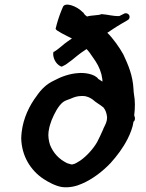

<svg xmlns="http://www.w3.org/2000/svg" viewBox="-20 -773 617 814"><path d="M546 -395C543 -454 523 -499 503 -542C487 -571 459 -611 435 -634C452 -645 470 -658 496 -673L520 -687C530 -692 531 -702 528 -708C525 -714 517 -719 508 -716L486 -705C458 -704 440 -711 412 -713H411H410C397 -707 368 -709 349 -703L340 -710L332 -721H331C305 -748 256 -765 247 -744L241 -730C230 -703 222 -677 216 -652V-650L217 -649C218 -643 262 -621 285 -610C272 -602 260 -592 254 -588C239 -576 224 -562 210 -554L207 -553L206 -550C203 -534 213 -502 239 -491H241H243C258 -498 268 -505 283 -517C305 -534 312 -542 341 -561L347 -565C356 -556 363 -546 373 -531C391 -506 402 -487 410 -458L412 -447C413 -442 415 -434 414 -427C408 -432 401 -435 397 -438C382 -460 336 -466 311 -463C276 -461 239 -448 208 -431C178 -417 155 -395 136 -367C104 -325 79 -272 72 -214C71 -205 70 -195 70 -186C72 -112 109 -51 165 -14C185 -1 216 16 243 20C275 24 305 16 327 6C372 -13 416 -47 449 -82C476 -112 501 -145 521 -184C532 -206 543 -233 546 -257C546 -258 551 -259 552 -268C553 -275 550 -279 549 -284C553 -315 553 -348 548 -373C547 -381 546 -388 546 -395ZM247 -340C255 -346 266 -350 278 -354C294 -361 307 -366 326 -366H331C349 -366 363 -358 373 -351C388 -337 404 -330 419 -317C428 -305 432 -294 434 -276L433 -264C431 -252 423 -237 418 -227V-226C410 -207 401 -189 392 -171C375 -141 346 -110 320 -92C309 -86 300 -78 287 -76H282C278 -77 273 -79 265 -81C230 -98 206 -124 192 -159C187 -175 183 -195 186 -216L187 -221C189 -236 194 -250 199 -264C211 -293 227 -324 247 -340Z"/></svg>

Font: Hussar Pisanka
Style: SbdKur
Weight: 600
Designer: Robert Jablonski
Foundry: Cannot Into Space Fonts
Version: Version 1.070